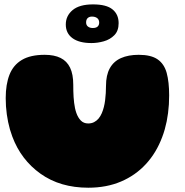

<svg xmlns="http://www.w3.org/2000/svg" viewBox="-20 -833 840 874"><path d="M382 21.5Q254 21.5 164.8 -42Q75.5 -105.5 36 -211.5Q30 -227.5 25.2 -244Q20.5 -260.5 17 -277.5Q13.5 -294.5 11 -312.5Q8.5 -330.5 7.2 -349Q6 -367.5 6 -386.5Q6 -449 23.2 -493Q40.5 -537 79.5 -560.2Q118.5 -583.5 183.5 -583.5Q227 -583.5 255.8 -569.2Q284.5 -555 299 -525Q313.5 -495 313.5 -447Q313.5 -433 313.8 -418.8Q314 -404.5 315 -391Q316 -377.5 317.5 -364.8Q319 -352 321.5 -340.5Q324 -329 327.5 -319Q335 -297.5 348 -284.2Q361 -271 381.5 -271Q396.5 -271 408.2 -277Q420 -283 428.8 -293.5Q437.5 -304 443.5 -318Q449 -331 452.8 -345.8Q456.5 -360.5 458.5 -376.5Q460.5 -392.5 461.5 -409.2Q462.5 -426 462.5 -442Q462.5 -491 479.8 -522.2Q497 -553.5 530.5 -568.5Q564 -583.5 611.5 -583.5Q667.5 -583.5 697.5 -562.8Q727.5 -542 738.8 -501Q750 -460 750 -399Q750 -378 748.8 -358Q747.5 -338 745 -318.5Q742.5 -299 738.8 -280.5Q735 -262 730 -244.2Q725 -226.5 718.5 -209.5Q692 -138 644.2 -86.2Q596.5 -34.5 530.5 -6.5Q464.5 21.5 382 21.5ZM396.5 -637Q340.5 -637 310 -659.2Q279.5 -681.5 279.5 -721.5Q279.5 -761 310.5 -787Q341.5 -813 403.5 -813Q464.5 -813 492.2 -790.2Q520 -767.5 520 -727.5Q520 -692.5 500.5 -672.8Q481 -653 452.5 -645Q424 -637 396.5 -637ZM402 -705.5Q417.5 -705.5 424.5 -712.2Q431.5 -719 431.5 -730Q431.5 -743.5 422.5 -750.5Q413.5 -757.5 398.5 -757.5Q386.5 -757.5 379.2 -750.8Q372 -744 372 -731Q372 -718.5 380.5 -712Q389 -705.5 402 -705.5Z"/></svg>

Font: Gluten Black
Style: Regular
Weight: 900
Designer: Tyler Finck
Foundry: Etcetera Type Company
Version: Version 1.300